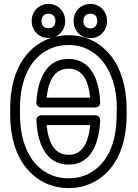

<svg xmlns="http://www.w3.org/2000/svg" viewBox="-20 -926 704 981"><path d="M576 -339C576 -182 520 -81 430 -37C400 -22 368 -15 331 -15C251 -15 193 -50 153 -99C111 -151 82 -234 82 -339V-371C82 -528 139 -630 230 -674C260 -689 293 -696 330 -696C410 -696 466 -660 506 -611C548 -558 577 -477 577 -371ZM627 -339V-371C627 -485 596 -579 545 -643C498 -702 426 -746 330 -746C286 -746 245 -737 208 -719C95 -664 32 -540 32 -371V-339C32 -225 62 -132 114 -68C162 -9 235 35 331 35C375 35 415 26 452 8C565 -47 627 -171 627 -339ZM166 -311C171 -197 212 -85 331 -85C449 -85 487 -200 492 -311C493 -324 483 -337 467 -337H191C178 -337 165 -327 166 -311ZM218 -287H441C432 -192 398 -135 331 -135C262 -135 228 -190 218 -287ZM492 -403C487 -515 447 -625 330 -625C212 -625 172 -514 166 -403C165 -390 175 -377 191 -377H467C480 -377 493 -387 492 -403ZM441 -427H218C228 -520 262 -575 330 -575C398 -575 431 -522 441 -427ZM228 -782C205 -782 192 -794 192 -819C192 -843 207 -856 228 -856C249 -856 263 -843 263 -819C263 -794 249 -782 228 -782ZM228 -732C276 -732 313 -768 313 -819C313 -869 275 -906 228 -906C181 -906 142 -870 142 -819C142 -767 180 -732 228 -732ZM442 -781C421 -781 406 -794 406 -819C406 -843 421 -856 442 -856C463 -856 477 -843 477 -819C477 -794 462 -781 442 -781ZM442 -731C490 -731 527 -769 527 -819C527 -869 489 -906 442 -906C395 -906 356 -870 356 -819C356 -768 394 -731 442 -731Z"/></svg>

Font: Asimov
Style: NarOu
Weight: 500
Designer: Google
Version: Version 2.000980; 2014